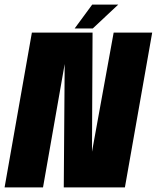

<svg xmlns="http://www.w3.org/2000/svg" viewBox="-53 -817 684 837"><path d="M-33 0 86 -675H350.5L348 -155.5L442.5 -675H610.5L491.5 0H225L229 -538L134.5 0ZM272.5 -693 349 -797H462.5L351.5 -693Z"/></svg>

Font: Anybody Condensed ExtraBold
Style: Italic
Weight: 800
Width: 3
Italic angle: -10°
Designer: Tyler Finck
Foundry: Etcetera Type Company
Version: Version 1.010; ttfautohint (v1.8.3) -l 8 -r 50 -G 200 -x 14 